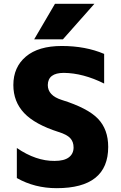

<svg xmlns="http://www.w3.org/2000/svg" viewBox="-20 -986 639 1018"><path d="M271.5 -965.8H480.5L313.5 -777.3H161.1ZM532.2 -543Q420.9 -598.6 318.4 -599.6Q234.4 -599.6 233.4 -535.2Q233.4 -479.5 307.6 -456.1Q445.3 -413.1 499.5 -356.4Q553.7 -299.8 553.7 -207Q553.7 11.7 280.3 11.7Q164.1 11.7 69.3 -42V-201.2Q170.9 -131.8 269.5 -132.8Q320.3 -132.8 345.2 -151.9Q370.1 -170.9 370.1 -204.1Q370.1 -234.4 352.5 -253.4Q335 -272.5 291 -286.1Q165 -326.2 107.9 -386.7Q50.8 -447.3 50.8 -535.2Q50.8 -629.9 117.2 -686Q183.6 -742.2 307.6 -742.2Q433.6 -742.2 532.2 -700.2Z"/></svg>

Font: Gen Shin Gothic Heavy
Style: Bold
Weight: 900
Designer: [Source Han Sans]
Ryoko NISHIZUKA  (kana & ideographs); Paul D. Hunt (Latin, Greek & Cyrillic); Wenlong ZHANG  (bopomofo
Version: Version 1.002.20150607